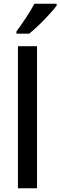

<svg xmlns="http://www.w3.org/2000/svg" viewBox="-20 -1007 323 1027"><path d="M178 0H76V-760H178ZM283 -977Q269 -958 243 -929.5Q217 -901 188 -873Q159 -845 136 -827H68V-839Q92 -871 119 -912Q146 -953 164 -987H283Z"/></svg>

Font: Noto Sans Kannada SemiCondensed Medium
Style: Regular
Weight: 500
Width: 4
Designer: Jelle Bosma - Monotype Design Team
Foundry: Monotype Imaging Inc.
Version: Version 2.005; ttfautohint (v1.8.4.7-5d5b)